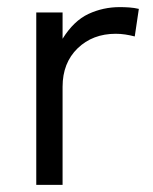

<svg xmlns="http://www.w3.org/2000/svg" viewBox="-20 -520 429 540"><path d="M82 0V-485H156V-411Q187.5 -461.5 228.8 -480.8Q270 -500 317 -500Q330.5 -500 344.2 -499Q358 -498 370.5 -495L359 -417.5Q345.5 -421 332.2 -423Q319 -425 305.5 -425Q240.5 -425 198.2 -384Q156 -343 156 -276V0Z"/></svg>

Font: Geologica Thin Roman ExtraLight
Style: Regular
Weight: 250
Version: Version 1.010;gftools[0.9.28]